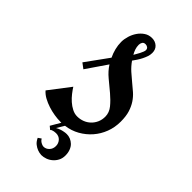

<svg xmlns="http://www.w3.org/2000/svg" viewBox="-178 -462 650 650"><g transform="rotate(45 147.0 -137.5)"><path d="M268.1 -134.8Q268.1 -107.4 258.8 -83Q249.5 -58.6 232.9 -39.6Q216.3 -20.5 193.8 -7.8Q171.4 4.9 144.5 8.3L128.4 35.2Q135.3 31.2 142.3 28.8Q149.4 26.4 155.3 25.4Q162.1 23.9 168.9 23.9Q177.7 23.9 186.3 27.3Q194.8 30.8 201.7 37.4Q208.5 43.9 212.6 54.4Q216.8 64.9 216.8 78.6Q216.8 92.3 211.2 102.8Q205.6 113.3 197 120.6Q188.5 127.9 178 131.6Q167.5 135.3 157.7 135.3Q147.5 134.8 138.7 131.3Q130.9 128.4 122.3 121.8Q113.8 115.2 107.9 102.5L119.1 94.7Q122.6 100.6 126.7 103.5Q130.9 106.4 134.8 107.9Q139.2 109.9 143.1 109.9Q154.3 109.9 162.8 101.1Q171.4 92.3 171.4 78.6Q171.4 65.9 163.1 56.6Q154.8 47.4 140.6 47.4Q135.7 47.4 131.3 48.3Q127.4 49.3 123.8 50.5Q120.1 51.8 119.1 54.2L107.9 44.9L128.4 9.8H123Q109.9 9.8 94.5 7.3Q79.1 4.9 64 0Q48.8 -4.9 35.4 -12.2Q22 -19.5 13.2 -29.8L70.8 -105Q76.7 -95.7 85.2 -84.7Q93.8 -73.7 104.2 -64.5Q114.7 -55.2 126.7 -49.1Q138.7 -43 150.9 -43Q165 -43 177.5 -47.9Q189.9 -52.7 199.2 -61.8Q208.5 -70.8 213.9 -83Q219.2 -95.2 219.2 -109.9Q219.2 -129.4 205.8 -145.8Q192.4 -162.1 174.1 -177.5Q155.8 -192.9 136 -209.2Q116.2 -225.6 104 -245.1L53.2 -170.9L34.2 -185.1L92.8 -266.1Q85.9 -280.3 82 -295.9Q78.1 -311.5 78.1 -327.1Q78.1 -340.3 82.5 -355Q86.9 -369.6 95.2 -381.8Q103.5 -394 115.5 -402.1Q127.4 -410.2 143.1 -410.2Q158.2 -410.2 168.7 -400.9Q179.2 -391.6 179.2 -375Q179.2 -366.2 176.3 -357.4Q173.3 -348.6 168.9 -339.8Q164.6 -331.1 159.2 -323Q153.8 -314.9 148.9 -308.1Q160.6 -291.5 174.3 -279.3Q188 -267.1 201.2 -256.3Q214.4 -245.6 226.6 -234.9Q238.8 -224.1 247.8 -210.4Q256.8 -196.8 262.5 -178.7Q268.1 -160.6 268.1 -134.8ZM157.2 -366.2Q157.2 -373 152.6 -376.5Q147.9 -379.9 142.1 -379.9Q133.8 -379.9 130.4 -374.3Q127 -368.7 127 -361.8Q127 -352.1 130.1 -342.8Q133.3 -333.5 138.2 -325.2Q140.1 -328.6 143.3 -334Q146.5 -339.4 149.7 -345.5Q152.8 -351.6 155 -357.2Q157.2 -362.8 157.2 -366.2Z"/></g></svg>

Font: Redressed
Style: Regular
Weight: 400
Designer: Astigmatic (AOETI)
Foundry: Astigmatic (AOETI)
Version: Version 1.000